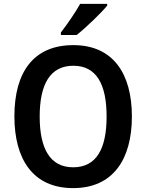

<svg xmlns="http://www.w3.org/2000/svg" viewBox="-20 -957 752 987"><path d="M531 -928V-937H392C367 -892 326 -833 293 -790V-777H374C422 -815 500 -890 531 -928ZM658 -358C658 -579 561 -725 357 -725C153 -725 54 -587 54 -359C54 -139 149 10 356 10C561 10 658 -138 658 -358ZM184 -358C184 -524 238 -619 357 -619C475 -619 528 -525 528 -358C528 -191 475 -97 356 -97C238 -97 184 -192 184 -358Z"/></svg>

Font: Noto Sans Ethiopic SemiCondensed SemiBold
Style: Regular
Weight: 600
Width: 4
Designer: Monotype Design Team
Foundry: Monotype Imaging Inc.
Version: Version 2.102